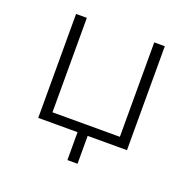

<svg xmlns="http://www.w3.org/2000/svg" viewBox="-113 -607 859 854"><g transform="rotate(20 316.0 -180.0)"><path d="M292 132V0H106V-492H157V-45H476V-492H526V0H340V132Z"/></g></svg>

Font: Nunito Sans 7pt ExtraLight
Style: Regular
Weight: 250
Designer: Vernon Adams
Foundry: Vernon Adams
Version: Version 3.101;gftools[0.9.27]